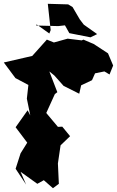

<svg xmlns="http://www.w3.org/2000/svg" viewBox="-64 -959 614 1008"><path d="M221 -563 270 -508 352 -467 362 -511 419 -538 435 -574 484 -584 511 -568 530 -615 503 -679 428 -728 374 -751 365 -747 291 -756 219 -736 182 -751 96 -655 117 -668 -44 -631 17 -549 85 -513 77 -441 95 -353 81 -380 18 -291C38 -264 59 -237 79 -210L44 -154L18 -73L73 10L44 -57L132 6L166 -13L214 29L245 6L240 -101L254 -196L304 -244L263 -294L240 -293L157 -392L174 -355L224 -465L237 -475L195 -584ZM126 -825 242 -822 277 -826 300 -785 411 -763 446 -780 350 -848 384 -819 355 -857 317 -922 294 -936 187 -939 202 -801 195 -783 128 -831Z"/></svg>

Font: Hussar Lance
Style: ExBd
Weight: 700
Foundry: Cannot Into Space Fonts, PlusOne Fonts
Version: Version 2.270